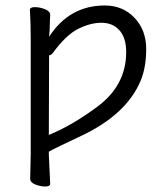

<svg xmlns="http://www.w3.org/2000/svg" viewBox="-20 -508 612 700"><path d="M163 162Q163 172 145 172Q127 172 108.5 164.5Q90 157 90 144L92 55V-368Q92 -421 89 -472Q89 -482 107 -482Q125 -482 144 -474.5Q163 -467 163 -454Q163 -448 162 -432Q161 -416 161 -399Q160 -384 159 -374Q233 -488 362 -488Q428 -488 470.5 -443Q513 -398 513 -329.5Q513 -261 492 -212Q441 -92 281 -15Q238 6 201 23Q172 37 158 45V56ZM158 -16Q241 -50 328 -114Q440 -193 440 -318Q440 -370 415.5 -397.5Q391 -425 350 -425Q309 -425 264.5 -402.5Q220 -380 172 -314Q166 -307 159 -306Z"/></svg>

Font: LXGW Bright TC
Style: Regular
Weight: 400
Designer: Christian Thalmann (Catharsis Fonts)
Foundry: LXGW / Christian Thalmann (Catharsis Fonts) / Fontworks Inc.
Version: Version 5.501